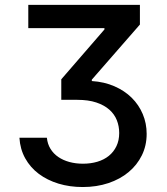

<svg xmlns="http://www.w3.org/2000/svg" viewBox="-20 -747 677 777"><path d="M58.6 -189.6H169.7Q172.2 -164.4 184.3 -144.7Q196.4 -125 215.9 -111.7Q235.4 -98.4 261 -91.4Q286.6 -84.5 315.7 -84.5Q347.3 -84.5 374.1 -92.5Q400.9 -100.5 420.5 -116.3Q440 -132.1 451.2 -155.4Q462.4 -178.6 462.4 -208.8Q462.4 -236.2 452.8 -260.5Q443.2 -284.8 422.6 -303.1Q402 -321.4 369.9 -332.2Q337.7 -343 293 -343H228V-426.1L402.7 -627.8V-633.2H94.5V-727.3H546.2V-647.7L351.6 -424.7V-419Q402 -415.8 443 -397.9Q484 -380 513 -351.4Q541.9 -322.8 557.7 -285.3Q573.5 -247.9 573.5 -205.3Q573.5 -158 554.2 -118.6Q534.8 -79.2 500.5 -50.6Q466.3 -22 418.7 -6Q371.1 9.9 314.6 9.9Q262.1 9.9 216.6 -3.9Q171.2 -17.8 136.9 -43.5Q102.6 -69.2 82 -106.4Q61.4 -143.5 58.6 -189.6Z"/></svg>

Font: Cannonade Med
Style: Regular
Weight: 500
Designer: Rasmus Andersson
Foundry: rsms
Version: Version 3.012;git-f93a4a705